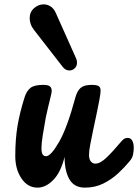

<svg xmlns="http://www.w3.org/2000/svg" viewBox="-20 -855 633 880"><path d="M152 5Q107 5 78.5 -37Q50 -79 50 -140Q50 -217 60.5 -279Q71 -341 93 -410Q102 -438 119.5 -452Q137 -466 178 -466Q201 -466 209 -459Q217 -452 217 -438Q217 -431 212 -411Q207 -391 201 -366Q195 -341 190 -317Q182 -274 176 -235.5Q170 -197 170 -177Q170 -155 175.5 -147Q181 -139 191 -139Q213 -139 250.5 -204Q288 -269 326 -410Q334 -439 350 -452.5Q366 -466 400 -466Q423 -466 432 -460.5Q441 -455 441 -440Q441 -426 435.5 -397Q430 -368 422.5 -332Q415 -296 407 -259Q399 -222 393.5 -192Q388 -162 388 -145Q388 -125 396.5 -115Q405 -105 417 -105Q439 -105 467.5 -132Q496 -159 538 -209Q546 -218 552.5 -220.5Q559 -223 565 -223Q579 -223 586 -210.5Q593 -198 593 -178Q593 -164 590 -147.5Q587 -131 574 -116Q552 -89 522 -61Q492 -33 454 -14Q416 5 369 5Q320 5 298 -33.5Q276 -72 276 -136Q259 -66 224.5 -30.5Q190 5 152 5ZM298 -532Q280 -532 267 -549L138 -715Q126 -730 121 -744Q116 -758 116 -771Q116 -800 136 -817.5Q156 -835 180 -835Q197 -835 212 -825.5Q227 -816 236 -795L329 -587Q333 -578 333 -568Q333 -552 322.5 -542Q312 -532 298 -532Z"/></svg>

Font: Pacifico
Style: Regular
Weight: 400
Designer: Vernon Adams
Foundry: Vernon Adams
Version: Version 3.010; ttfautohint (v1.8.4.7-5d5b)